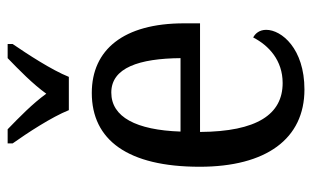

<svg xmlns="http://www.w3.org/2000/svg" viewBox="-177 -629 816 502"><g transform="rotate(-90 231.0 -378.0)"><path d="M194 -606H281C299 -651 341 -715 367 -753V-766H330C299 -736 263 -701 237 -665C211 -701 175 -736 144 -766H107V-753C134 -715 176 -651 194 -606ZM248 10C355 10 404 -50 404 -90C404 -108 394 -119 384 -124C363 -83 324 -47 265 -47C183 -47 138 -114 137 -263H421V-305C421 -463 352 -546 239 -546C116 -546 46 -452 46 -264C46 -90 119 10 248 10ZM330 -314H138C142 -430 176 -495 240 -495C305 -495 329 -422 330 -314Z"/></g></svg>

Font: Noto Serif Lao Cond
Style: Regular
Weight: 400
Width: 3
Designer: Monotype Design Team
Foundry: Monotype Imaging Inc.
Version: Version 2.004